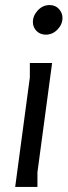

<svg xmlns="http://www.w3.org/2000/svg" viewBox="-20 -739 267 759"><path d="M227 -668Q227 -643 207.5 -622.5Q188 -602 161 -602Q139 -602 124.5 -616.5Q110 -631 110 -652Q110 -677 129.5 -698Q149 -719 176 -719Q199 -719 213 -703.5Q227 -688 227 -668ZM186 -490 128 -58V0H40L98 -433V-490Z"/></svg>

Font: Rosario Light
Style: Italic
Weight: 300
Italic angle: -8.05°
Designer: Hector Gatti
Foundry: Omnibus Type
Version: Version 1.101; ttfautohint (v1.8.1.43-b0c9)